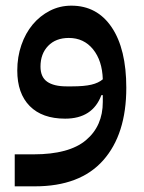

<svg xmlns="http://www.w3.org/2000/svg" viewBox="-20 -418 507 678"><path d="M32 127H99Q224 127 283.5 77Q343 27 343 -58V-82H338Q307 1 210 1Q129 1 85 -43.5Q41 -88 41 -169Q41 -217 55.5 -259Q70 -301 95.5 -331.5Q121 -362 156 -380Q191 -398 232 -398Q323 -398 374.5 -321.5Q426 -245 426 -108Q426 56 344.5 148Q263 240 103 240H32ZM235 -113Q277 -113 302.5 -119Q328 -125 343 -138Q341 -204 308.5 -244Q276 -284 223 -284Q177 -284 150 -256Q123 -228 123 -183Q123 -146 146.5 -129.5Q170 -113 215 -113Z"/></svg>

Font: IBM Plex Sans Arabic Medium
Style: Regular
Weight: 500
Designer: Mike Abbink, Paul van der Laan, Pieter van Rosmalen, Wael Morcos, Khajak Apelian
Foundry: Bold Monday
Version: Version 1.1